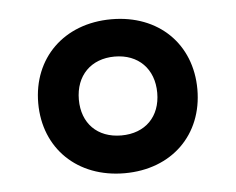

<svg xmlns="http://www.w3.org/2000/svg" viewBox="-35 -764 498 405"><g transform="rotate(-5 214.0 -561.0)"><path d="M214 -398C314 -398 382 -465 382 -561C382 -657 314 -724 214 -724C113 -724 45 -656 45 -561C45 -465 114 -398 214 -398ZM214 -478C163 -478 131 -511 131 -561C131 -612 164 -645 214 -645C264 -645 297 -612 297 -561C297 -511 265 -478 214 -478Z"/></g></svg>

Font: Noto Sans Bengali SemiBold
Style: Regular
Weight: 600
Designer: Jelle Bosma - Monotype Design Team
Foundry: Monotype Imaging Inc.
Version: Version 2.003